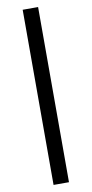

<svg xmlns="http://www.w3.org/2000/svg" viewBox="-117 -876 572 1198"><g transform="rotate(-10 169.0 -277.0)"><path d="M120.1 277.8V-832H217.8V277.8Z"/></g></svg>

Font: Acari Sans Neue Black
Style: Regular
Weight: 900
Designer: Alfredo Marco Pradil
Foundry: Alfredo Marco Pradil
Version: Version 1.045;June 16, 2019;FontCreator 11.5.0.2425 64-bit; 